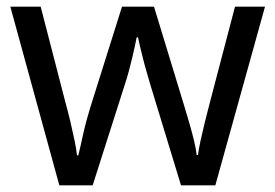

<svg xmlns="http://www.w3.org/2000/svg" viewBox="-20 -557 826 576"><path d="M431 -303Q425 -324 419 -344.5Q413 -365 408.5 -383.5Q404 -402 400 -418Q396 -434 394 -445H390Q388 -434 384.5 -418Q381 -402 376.5 -383Q372 -364 366.5 -343.5Q361 -323 354 -302L258 -1H158L11 -537H102L176 -251Q184 -222 191 -192.5Q198 -163 203.5 -136.5Q209 -110 211 -91H215Q218 -103 222 -121Q226 -139 230.5 -159Q235 -179 240.5 -199Q246 -219 251 -235L346 -537H442L534 -235Q541 -212 548.5 -186Q556 -160 562 -135.5Q568 -111 570 -92H574Q576 -109 581.5 -134.5Q587 -160 594.5 -190.5Q602 -221 610 -251L685 -537H775L626 -1H523Z"/></svg>

Font: utelugu15
Style: Book
Weight: 400
Designer: Jelle Bosma - Monotype Design Team
Foundry: Monotype Imaging Inc.
Version: Version 2.003